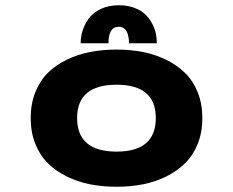

<svg xmlns="http://www.w3.org/2000/svg" viewBox="-20 -701 890 732"><path d="M287.5 -536Q287.5 -561 295.2 -585.2Q303 -609.5 319.2 -631.5Q335.5 -653.5 365 -667.2Q394.5 -681 433.5 -681Q465 -681 490.5 -671.8Q516 -662.5 532 -647.8Q548 -633 558.8 -613.5Q569.5 -594 573.8 -574.8Q578 -555.5 578 -536H472Q472 -543 471.2 -550.2Q470.5 -557.5 467.2 -570.2Q464 -583 455 -591Q446 -599 432.5 -599Q393.5 -599 393.5 -536ZM424.5 11Q371.5 11 324 1.8Q276.5 -7.5 234.5 -28.2Q192.5 -49 162.2 -79Q132 -109 114.5 -153Q97 -197 97 -251Q97 -305 114.5 -349Q132 -393 162.2 -423Q192.5 -453 234.2 -473.2Q276 -493.5 323.5 -502.8Q371 -512 424.5 -512Q477.5 -512 524.8 -502.8Q572 -493.5 613.8 -473Q655.5 -452.5 686 -422.5Q716.5 -392.5 734 -348.5Q751.5 -304.5 751.5 -251Q751.5 -197 734 -153Q716.5 -109 686 -79Q655.5 -49 613.8 -28.2Q572 -7.5 524.5 1.8Q477 11 424.5 11ZM424.5 -123Q574 -123 574 -251Q574 -378 424.5 -378Q274 -378 274 -251Q274 -123 424.5 -123Z"/></svg>

Font: League Mono Wide
Style: Bold
Weight: 700
Width: 8
Designer: Tyler Finck
Foundry: The League of Moveable Type / Tyler Finck
Version: Version 2.210